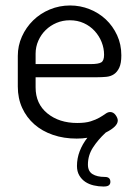

<svg xmlns="http://www.w3.org/2000/svg" viewBox="-20 -499 498 701"><path d="M236 -479Q273 -479 307 -465.5Q341 -452 366.5 -428Q392 -404 407.5 -370.5Q423 -337 423 -297Q423 -268 415.5 -252Q408 -236 396 -228Q384 -220 368 -218.5Q352 -217 336 -217H110V-180Q110 -120 153 -85Q196 -50 262 -50Q292 -50 311 -56Q330 -62 343 -69.5Q356 -77 365 -83.5Q374 -90 382 -90Q394 -90 402 -79Q410 -68 410 -59Q410 -37 366 -15Q338 11 319.5 39.5Q301 68 301 102Q301 126 317.5 136.5Q334 147 363 147Q383 147 383 165Q383 173 377.5 177.5Q372 182 358 182Q340 182 322.5 178Q305 174 291.5 165Q278 156 269.5 141.5Q261 127 261 107Q261 79 271 53Q281 27 299 4Q281 7 260 7Q213 7 173.5 -6.5Q134 -20 105.5 -45Q77 -70 61 -105Q45 -140 45 -183V-295Q45 -332 60 -365.5Q75 -399 101 -424.5Q127 -450 162 -464.5Q197 -479 236 -479ZM310 -265Q340 -265 350 -271.5Q360 -278 360 -299Q360 -323 351 -345.5Q342 -368 325.5 -386Q309 -404 286 -414.5Q263 -425 235 -425Q209 -425 186.5 -415.5Q164 -406 147 -389.5Q130 -373 120 -350.5Q110 -328 110 -303V-265Z"/></svg>

Font: Dosis
Style: Book
Weight: 400
Designer: EdgarTolentino, PabloImpallari, IginoMarini
Foundry: EdgarTolentino, PabloImpallari, IginoMarini
Version: Version 1.007